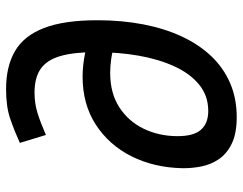

<svg xmlns="http://www.w3.org/2000/svg" viewBox="-103 -679 792 626"><g transform="rotate(-90 293.0 -366.0)"><path d="M224.1 9.8Q170.9 9.8 137.7 -6.3Q104.5 -22.5 86.9 -48.6Q69.3 -74.7 63.2 -106Q57.1 -137.2 57.6 -167.5Q59.6 -259.8 96.4 -333.3Q133.3 -406.7 199.7 -449.7Q266.1 -492.7 356 -492.7Q391.6 -492.7 429.9 -485.1Q468.3 -477.5 509.8 -461.9L462.9 -388.2Q437.5 -396 413.8 -399.4Q390.1 -402.8 368.7 -402.8Q302.2 -402.8 256.3 -373Q210.4 -343.3 186.5 -293.9Q162.6 -244.6 162.1 -185.5Q161.6 -130.9 182.9 -106.9Q204.1 -83 244.1 -83Q293.5 -83 329.8 -112.5Q366.2 -142.1 389.6 -193.4Q413.1 -244.6 424.6 -310.5Q436 -376.5 436 -449.7Q436 -521 423.3 -564.9Q410.6 -608.9 381.8 -629.2Q353 -649.4 304.2 -649.4Q268.6 -649.4 237.3 -639.6Q206.1 -629.9 166 -612.3L140.1 -697.3Q178.7 -714.8 218.3 -728.5Q257.8 -742.2 315.4 -742.2Q389.6 -742.2 439.5 -713.1Q489.3 -684.1 514.6 -618.7Q540 -553.2 540 -444.8Q540 -364.7 526.6 -295.2Q513.2 -225.6 487.1 -169.4Q460.9 -113.3 422.9 -73.2Q384.8 -33.2 335 -11.7Q285.2 9.8 224.1 9.8Z"/></g></svg>

Font: Cascadia Code PL
Style: Italic
Weight: 400
Italic angle: -10°
Monospace: yes
Designer: Aaron Bell
Foundry: Saja Typeworks
Version: Version 2404.023